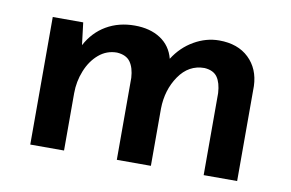

<svg xmlns="http://www.w3.org/2000/svg" viewBox="-55 -535 950 627"><g transform="rotate(10 420.0 -221.0)"><path d="M763 -315V0H652V-272Q650 -306 637 -324.5Q624 -343 594 -345Q542 -345 510 -298.5Q478 -252 477 -190V0H364V-272Q362 -305 348.5 -324Q335 -343 304 -345Q270 -345 244 -323Q218 -301 203.5 -265Q189 -229 189 -190V0H77V-423H178L187 -349Q211 -394 252 -418Q293 -442 346 -442Q397 -442 431.5 -419.5Q466 -397 477 -355Q503 -396 543 -419Q583 -442 626 -442Q688 -442 724.5 -407Q761 -372 763 -315Z"/></g></svg>

Font: Josefin Sans SemiBold
Style: Regular
Weight: 600
Designer: Santiago Orozco
Foundry: Typemade
Version: Version 2.000